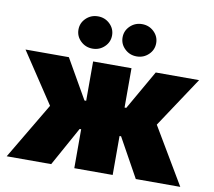

<svg xmlns="http://www.w3.org/2000/svg" viewBox="-83 -870 1077 967"><g transform="rotate(10 455.0 -387.0)"><path d="M11.2 0 182.1 -288.1 11.2 -545.9H232.9L348.1 -344.7H356.9V-545.9H553.2V-344.7H562L677.2 -545.9H898.9L728 -288.1L898.9 0H671.4L561 -199.2H553.2V0H356.9V-199.2H349.1L238.8 0ZM342.3 -608.9Q306.6 -608.9 281.5 -633.1Q256.3 -657.2 256.3 -691.4Q256.3 -725.6 281.5 -749.8Q306.6 -773.9 342.3 -773.9Q377.9 -773.9 403.1 -749.8Q428.2 -725.6 428.2 -691.4Q428.2 -657.2 403.1 -633.1Q377.9 -608.9 342.3 -608.9ZM567.9 -608.9Q532.2 -608.9 507.1 -633.1Q481.9 -657.2 481.9 -691.4Q481.9 -725.6 507.1 -749.8Q532.2 -773.9 567.9 -773.9Q603.5 -773.9 628.7 -749.8Q653.8 -725.6 653.8 -691.4Q653.8 -657.2 628.7 -633.1Q603.5 -608.9 567.9 -608.9Z"/></g></svg>

Font: Inter Black
Style: Regular
Weight: 900
Designer: Rasmus Andersson
Foundry: rsms
Version: Version 4.000;git-a52131595